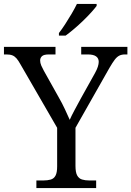

<svg xmlns="http://www.w3.org/2000/svg" viewBox="-26 -951 664 971"><path d="M158 0V-38.3H192.7Q214 -38.3 230.2 -42.8Q246.3 -47.3 254.7 -62.7Q263 -78 263 -109.3V-304.7L77.7 -625.3Q67 -644.7 57.7 -655.5Q48.3 -666.3 36.7 -671Q25 -675.7 6 -675.7H-6V-714H254.7V-675.7H222Q195.3 -675.7 186.2 -666.8Q177 -658 177 -645Q177 -633 182.8 -619.3Q188.7 -605.7 195.7 -593.3L271 -458.7Q288.7 -428 302.2 -398.8Q315.7 -369.7 326.7 -345Q335.3 -365 350.8 -393.8Q366.3 -422.7 383.7 -454.7L454.3 -581.3Q464 -598.7 468.7 -613.2Q473.3 -627.7 473.3 -638.3Q473.3 -656.3 459.8 -666Q446.3 -675.7 417.7 -675.7H384.7V-714H618.3V-675.7H606.3Q589.7 -675.7 577.7 -669.8Q565.7 -664 554.3 -649.2Q543 -634.3 527.3 -607.3L355.7 -304.7V-112.3Q355.7 -79.3 364.3 -63.7Q373 -48 388.8 -43.2Q404.7 -38.3 426 -38.3H460.3V0ZM272 -784Q287 -803 303.8 -829Q320.7 -855 336.5 -882Q352.3 -909 363 -931H462.7V-921Q453 -908 435 -888Q417 -868 394.2 -846Q371.3 -824 348.3 -804.5Q325.3 -785 306 -771H272Z"/></svg>

Font: Noto Serif Hentaigana ExtraLight
Style: Regular
Weight: 200
Designer: Kazuhiro Yamada
Foundry: nipponia
Version: Version 1.000